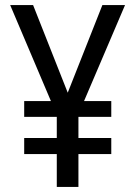

<svg xmlns="http://www.w3.org/2000/svg" viewBox="-20 -734 533 754"><path d="M246 -370 382 -714H471L310 -337H417V-275H288V-192H417V-129H288V0H203V-129H75V-192H203V-275H75V-337H180L20 -714H110Z"/></svg>

Font: Noto Sans Display SemiCondensed
Style: Regular
Weight: 400
Width: 4
Version: Version 2.003